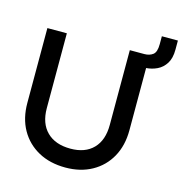

<svg xmlns="http://www.w3.org/2000/svg" viewBox="-112 -862 925 972"><g transform="rotate(15 350.5 -376.0)"><path d="M46.5 -650.5H148.5V-258.5Q148.5 -178.5 192.8 -134.8Q237 -91 316.5 -91Q393.5 -91 436 -134.8Q478.5 -178.5 478.5 -258.5V-650.5H554.5Q581 -650.5 599 -663.8Q617 -677 617 -719V-760.5H701V-713Q701 -667.5 683.5 -640Q666 -612.5 638.8 -599.5Q611.5 -586.5 581.5 -584.5V-258.5Q581.5 -178 548.2 -118.2Q515 -58.5 455.2 -25.2Q395.5 8 316.5 8Q235.5 8 174.8 -25.2Q114 -58.5 80.2 -118.2Q46.5 -178 46.5 -258.5Z"/></g></svg>

Font: Overused Grotesk Medium
Style: Regular
Weight: 525
Version: Version 0.004